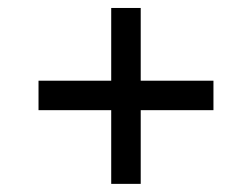

<svg xmlns="http://www.w3.org/2000/svg" viewBox="-20 -596 626 477"><path d="M75.7 -395.5H256.3V-576.2H329.6V-395.5H510.3V-322.3H329.6V-139.2H256.3V-322.3H75.7Z"/></svg>

Font: Andika Am
Style: Regular
Weight: 400
Designer: Victor Gaultney, Annie Olsen, Julie Remington, Don Collingsworth, Eric Hays, Becca Hirsbrunner
Foundry: SIL International
Version: Version 5.000